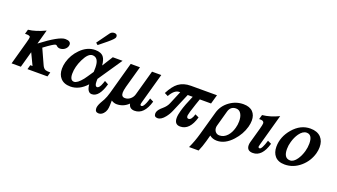

<svg xmlns="http://www.w3.org/2000/svg" viewBox="-73 -1327 3756 2142"><g transform="rotate(20 1805.5 -255.5)"><path d="M200.2 -191.4 147 0H37.1L113.8 -276.9Q129.4 -332 127.4 -344.7Q123.5 -364.3 64.9 -361.3L80.1 -415Q167 -423.8 279.8 -477.5L232.4 -306.2Q434.1 -460.4 507.8 -460.4Q574.2 -460.4 574.2 -416Q574.2 -408.7 571.8 -400.4Q564 -372.6 537.1 -354.5Q512.7 -339.4 485.8 -339.4Q460 -339.4 441.4 -359.9Q437.5 -363.8 427.7 -363.8Q408.7 -363.8 298.8 -281.7L379.9 -103Q395.5 -68.4 418.5 -58.6Q433.6 -52.2 477.5 -52.2L462.9 0H225.6L240.2 -52.2H266.6Z M865.2 -459.5Q935.1 -459.5 964.8 -420.9Q988.8 -390.6 994.6 -322.8Q1034.2 -383.8 1074.7 -450.2H1190.9L996.6 -164.6Q995.1 -132.3 997.1 -113.8Q1002.4 -76.7 1022.5 -76.7Q1050.3 -76.7 1073.2 -141.6Q1076.2 -150.4 1083.5 -171.9L1127.9 -147.9Q1081.1 17.6 994.1 17.6Q939.5 17.6 930.7 -76.2Q845.2 18.6 740.7 19Q662.6 19 622.1 -26.9Q585 -67.9 585 -137.7Q585 -175.8 596.2 -216.8Q622.1 -309.6 690.4 -378.9Q768.6 -459.5 865.2 -459.5ZM857.9 -117.7Q873 -136.7 930.7 -223.6Q932.1 -274.9 932.1 -276.9Q930.7 -394 855 -394Q804.2 -394 756.8 -297.4Q712.4 -206.5 712.4 -124Q712.4 -44.9 760.7 -44.9Q800.3 -44.9 857.9 -117.7ZM999 -710.9Q1034.7 -710.9 1034.7 -679.7Q1034.7 -674.8 1033.2 -669.4Q1028.3 -650.4 960.9 -594.2Q927.7 -567.4 868.7 -519.5L844.7 -540Q881.3 -592.3 951.7 -688Q969.7 -710.9 999 -710.9Z M1228 66.4Q1227.1 96.7 1220.7 119.6Q1212.9 146.5 1193.8 167Q1169.4 192.9 1138.7 192.9Q1096.2 192.9 1095.7 146.5Q1095.7 118.2 1120.1 72.8Q1129.4 56.2 1147.9 23.9Q1167 -13.2 1182.1 -66.4L1288.1 -448.7H1397.9L1325.2 -188.5Q1313.5 -143.6 1313.5 -117.7Q1313.5 -67.9 1357.4 -67.9Q1392.1 -67.9 1420.4 -91.8Q1448.7 -115.7 1458 -150.9L1541 -448.7H1650.9L1550.8 -89.4Q1545.4 -68.8 1545.9 -61Q1547.4 -48.3 1561.5 -48.3Q1580.6 -48.3 1603 -101.1Q1612.3 -122.6 1623.5 -160.6L1667.5 -138.7Q1619.1 28.3 1506.3 28.3Q1443.8 28.3 1432.6 -30.3Q1374 27.3 1293.5 27.8Q1260.3 27.8 1229.5 7.3Q1229 28.3 1228 66.4Z M2159.2 -167 2203.6 -146.5Q2156.7 19.5 2043.9 19.5Q1976.1 19.5 1975.6 -58.6Q1975.6 -94.2 1990.7 -147.9Q2012.2 -224.1 2063.5 -340.3H2004.4L1911.1 -121.1Q1891.6 -74.2 1861.8 -37.1Q1818.4 18.1 1774.9 18.1Q1734.4 18.1 1734.4 -22.9Q1734.4 -30.8 1736.8 -39.6Q1745.6 -71.8 1793 -110.8Q1833.5 -145 1850.1 -185.1L1915 -340.3H1903.8Q1847.2 -340.3 1798.3 -252.9L1756.8 -273.9Q1803.7 -365.7 1856.9 -405.8Q1915.5 -449.2 2002.4 -449.2H2312L2281.2 -340.3H2147.5Q2127 -284.2 2092.3 -173.8Q2087.4 -158.7 2081.1 -127.4Q2078.6 -93.3 2103 -93.3Q2137.7 -93.3 2159.2 -167Z M2216.8 200.2Q2255.4 119.6 2284.2 16.6L2361.8 -259.3Q2386.2 -347.7 2462.9 -403.3Q2536.6 -457 2626 -457Q2699.7 -457 2738.3 -417.5Q2773.9 -380.4 2773.9 -316.4Q2773.9 -280.8 2762.7 -239.7Q2736.3 -144 2664.1 -64.9Q2579.6 28.3 2482.9 28.3Q2430.7 28.3 2395.5 -1.5L2374.5 75.2Q2356.9 138.7 2330.1 200.2ZM2632.8 -179.7Q2644 -218.3 2644 -259.3Q2644 -312.5 2626 -344.7Q2605.5 -383.3 2564 -383.8Q2498.5 -383.8 2479.5 -316.4L2428.7 -132.8Q2424.8 -120.1 2424.8 -107.4Q2424.8 -77.1 2442.6 -57.1Q2460.4 -37.1 2488.8 -37.1Q2542 -37.1 2581.5 -80.6Q2616.2 -118.7 2632.8 -179.7Z M2844.7 -360.8 2859.9 -413.6Q2953.6 -422.9 3054.2 -471.7L2950.2 -96.7Q2944.8 -77.1 2944.3 -69.8Q2945.3 -55.7 2960.9 -55.2Q2986.3 -55.2 3020.5 -167L3064 -146.5Q3017.1 19.5 2906.7 19.5Q2835 19.5 2834.5 -47.4Q2834.5 -64.9 2839.8 -84.5L2889.2 -261.2Q2903.3 -313.5 2903.3 -329.1Q2903.3 -364.7 2844.7 -360.8Z M3283.7 19Q3207 19 3167.5 -25.9Q3130.9 -67.9 3130.9 -136.7Q3130.9 -255.4 3215.8 -354.5Q3304.2 -457.5 3421.4 -457Q3502 -457 3546.4 -411.1Q3586.9 -367.7 3586.4 -295.9Q3586.4 -260.3 3576.2 -221.7Q3548.3 -121.1 3470.2 -53.2Q3386.7 19 3283.7 19ZM3396 -399.4Q3351.1 -399.4 3311.5 -344.7Q3279.8 -299.8 3263.2 -239.7Q3250.5 -196.3 3250.5 -153.3Q3250.5 -44.9 3325.7 -44.9Q3367.7 -44.9 3405.3 -99.6Q3435.5 -144 3452.1 -202.6Q3464.8 -248.5 3464.8 -294.4Q3464.8 -399.4 3396 -399.4Z"/></g></svg>

Font: Accordance
Style: Bold-Italic
Weight: 700
Italic angle: -11°
Version: Version 1.2 (build January 31, 2020) Miklal Software Solutio